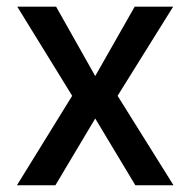

<svg xmlns="http://www.w3.org/2000/svg" viewBox="-20 -550 565 570"><path d="M262.7 -324.2 379.9 -530.3H494.1L329.1 -265.6L495.1 0H381.8L262.7 -198.2L144.5 0H30.3L194.3 -265.6L31.2 -530.3H146.5Z"/></svg>

Font: Pretendard Std Medium
Style: Regular
Weight: 500
Designer: Base glyphs from Inter by Rasmus Andersson; Hangeul glyphs from Noto Sans CJK(Source Han Sans) by Jang Soo-young and Kan
Foundry: Kil Hyung-jin
Version: Version 1.309